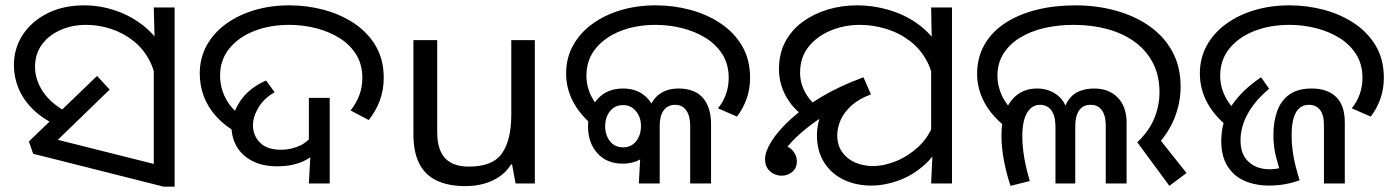

<svg xmlns="http://www.w3.org/2000/svg" viewBox="-20 -686 5227 718"><path d="M192 -217Q139 -242 103 -277.5Q67 -313 49.5 -355Q32 -397 32 -442Q32 -506 65.5 -556.5Q99 -607 158 -636.5Q217 -666 295 -666Q355 -666 413.5 -646Q472 -626 520.5 -586.5Q569 -547 597.5 -487Q626 -427 626 -347L565 -344Q565 -408 541.5 -455Q518 -502 479.5 -532.5Q441 -563 395 -578Q349 -593 303 -593Q249 -593 205.5 -573.5Q162 -554 136.5 -519Q111 -484 111 -436Q111 -387 141.5 -342Q172 -297 233 -265L192 -217ZM555 -482 559 -510 555 -658H633V12H592L104 -111L88 -157L343 -402L390 -351L160 -128L153 -174L615 -58L555 -6Z M1018 -64Q961 -64 922.5 -84.5Q884 -105 865 -138.5Q846 -172 846 -210Q846 -259 878 -307.5Q910 -356 975 -385L1007 -341Q968 -319 947 -284.5Q926 -250 926 -217Q926 -180 952 -153Q978 -126 1031 -126Q1070 -126 1104 -142.5Q1138 -159 1155 -195L1199 -177Q1186 -139 1159.5 -113.5Q1133 -88 1097 -76Q1061 -64 1018 -64ZM1142 -130 1135 -143V-320H1213V0H1135ZM869 -188Q821 -215 789.5 -249.5Q758 -284 742.5 -325Q727 -366 727 -411Q727 -469 753 -516Q779 -563 825 -596.5Q871 -630 931.5 -648Q992 -666 1062 -666Q1129 -666 1192 -649Q1255 -632 1305.5 -598Q1356 -564 1385.5 -513.5Q1415 -463 1415 -395Q1415 -350 1400.5 -310.5Q1386 -271 1359 -237L1291 -273Q1312 -299 1323.5 -329.5Q1335 -360 1335 -395Q1335 -445 1312 -482Q1289 -519 1250 -543.5Q1211 -568 1162 -580.5Q1113 -593 1062 -593Q989 -593 930.5 -570Q872 -547 837.5 -504.5Q803 -462 803 -403Q803 -372 813.5 -342Q824 -312 844.5 -287Q865 -262 895 -244L869 -188Z M1980 -536V0H1908L1895 -71H1891Q1874 -43 1847 -25Q1820 -7 1788 1.5Q1756 10 1721 10Q1657 10 1613.5 -10.5Q1570 -31 1548 -74Q1526 -117 1526 -185V-536H1615V-191Q1615 -127 1644 -95Q1673 -63 1734 -63Q1823 -63 1857.5 -113Q1892 -163 1892 -257V-536Z M2217 -201Q2156 -247 2126.5 -299.5Q2097 -352 2097 -411Q2097 -469 2123 -516Q2149 -563 2195 -596.5Q2241 -630 2301.5 -648Q2362 -666 2432 -666Q2499 -666 2562 -649Q2625 -632 2675.5 -598Q2726 -564 2755.5 -513.5Q2785 -463 2785 -395Q2785 -353 2772 -316.5Q2759 -280 2736 -250L2665 -281Q2684 -304 2694.5 -333Q2705 -362 2705 -395Q2705 -445 2682 -482Q2659 -519 2620 -543.5Q2581 -568 2532 -580.5Q2483 -593 2432 -593Q2359 -593 2300.5 -570Q2242 -547 2207.5 -504.5Q2173 -462 2173 -403Q2173 -363 2191 -326.5Q2209 -290 2243 -258L2217 -201ZM2309 -74Q2249 -74 2214 -113Q2179 -152 2179 -213Q2179 -276 2214.5 -315.5Q2250 -355 2310 -355Q2369 -355 2403.5 -316Q2438 -277 2438 -215Q2438 -153 2403 -113.5Q2368 -74 2309 -74ZM2310 -135Q2341 -135 2359 -158Q2377 -181 2377 -215Q2377 -247 2358.5 -270Q2340 -293 2310 -293Q2279 -293 2261 -270Q2243 -247 2243 -214Q2243 -181 2261 -158Q2279 -135 2310 -135ZM2377 -148 2400 -222Q2400 -264 2413.5 -293.5Q2427 -323 2453.5 -339Q2480 -355 2517 -355Q2548 -355 2571 -346Q2594 -337 2609 -319.5Q2624 -302 2631.5 -277.5Q2639 -253 2639 -222V0H2561V-216Q2561 -253 2546 -273.5Q2531 -294 2505 -294Q2477 -294 2462 -273.5Q2447 -253 2447 -216V0H2369Z M3238 8Q3181 8 3135 -14Q3089 -36 3062 -78.5Q3035 -121 3035 -180Q3035 -203 3041 -230Q3047 -257 3064.5 -285.5Q3082 -314 3116 -340Q3150 -366 3205 -386L3226 -336Q3183 -321 3137 -297Q3091 -273 3048.5 -244.5Q3006 -216 2972 -186Q2938 -156 2918 -128Q2898 -100 2898 -78L2884 -144Q2925 -144 2942.5 -125Q2960 -106 2960 -83Q2960 -58 2943 -43.5Q2926 -29 2903 -29Q2878 -29 2859.5 -45.5Q2841 -62 2841 -91Q2841 -119 2865 -157.5Q2889 -196 2935.5 -239Q2982 -282 3050.5 -323Q3119 -364 3209 -397L3237 -333Q3193 -317 3165 -292Q3137 -267 3124 -238Q3111 -209 3111 -180Q3111 -143 3129.5 -117Q3148 -91 3178.5 -78Q3209 -65 3245 -65Q3283 -65 3327.5 -82Q3372 -99 3411.5 -134.5Q3451 -170 3472 -224L3511 -180Q3487 -116 3442 -74Q3397 -32 3343 -12Q3289 8 3238 8ZM3014 -234Q2954 -267 2923.5 -318.5Q2893 -370 2893 -427Q2893 -486 2917 -530.5Q2941 -575 2982.5 -605Q3024 -635 3076 -650.5Q3128 -666 3184 -666Q3249 -666 3311.5 -646.5Q3374 -627 3424 -587.5Q3474 -548 3503.5 -488Q3533 -428 3533 -347L3472 -345Q3472 -408 3447.5 -455Q3423 -502 3383 -532.5Q3343 -563 3294 -578Q3245 -593 3196 -593Q3138 -593 3087 -572Q3036 -551 3004 -511.5Q2972 -472 2972 -414Q2972 -372 2994.5 -334.5Q3017 -297 3057 -273L3014 -234ZM3467 -106 3462 -144V-471L3465 -511L3462 -658H3540V0H3462Z M4233 -154Q4278 -197 4297 -244.5Q4316 -292 4316 -341Q4316 -404 4291 -451.5Q4266 -499 4222 -530.5Q4178 -562 4120 -577.5Q4062 -593 3996 -593Q3936 -593 3884.5 -581Q3833 -569 3793.5 -544.5Q3754 -520 3732 -484.5Q3710 -449 3710 -402Q3710 -365 3726.5 -329Q3743 -293 3780 -258L3754 -201Q3691 -248 3662.5 -300.5Q3634 -353 3634 -409Q3634 -471 3661.5 -519Q3689 -567 3738.5 -599.5Q3788 -632 3855 -649Q3922 -666 4001 -666Q4082 -666 4153.5 -646Q4225 -626 4279.5 -587.5Q4334 -549 4364.5 -492.5Q4395 -436 4395 -362Q4395 -298 4369.5 -238Q4344 -178 4288 -123L4302 -184L4417 -39L4353 9ZM3759 9Q3744 -35 3734.5 -84.5Q3725 -134 3725 -179Q3725 -235 3741.5 -274.5Q3758 -314 3788 -334.5Q3818 -355 3858 -355Q3905 -355 3938 -327Q3971 -299 3976 -243H3954Q3958 -286 3974.5 -310.5Q3991 -335 4016.5 -345Q4042 -355 4071 -355Q4127 -355 4160 -321Q4193 -287 4193 -227V0H4115V-220Q4115 -227 4113.5 -239Q4112 -251 4106.5 -263.5Q4101 -276 4089.5 -285Q4078 -294 4058 -294Q4030 -294 4015.5 -273Q4001 -252 4001 -214V0H3927V-210Q3927 -253 3911.5 -273.5Q3896 -294 3869 -294Q3839 -294 3821 -264.5Q3803 -235 3803 -175Q3803 -150 3806.5 -121.5Q3810 -93 3816.5 -64.5Q3823 -36 3831 -9L3759 9Z M4727 8Q4674 8 4633.5 -10Q4593 -28 4570 -65Q4547 -102 4547 -159Q4547 -235 4587 -293Q4627 -351 4696 -397L4726 -354Q4691 -325 4667 -293Q4643 -261 4631 -228Q4619 -195 4619 -161Q4619 -109 4649 -81Q4679 -53 4729 -53Q4746 -53 4763 -56.5Q4780 -60 4796 -69L4774 -25Q4760 -66 4751 -102.5Q4742 -139 4742 -181Q4742 -232 4756.5 -271.5Q4771 -311 4802.5 -333Q4834 -355 4885 -355Q4944 -355 4976.5 -323.5Q5009 -292 5009 -228V0H4931V-218Q4931 -257 4916 -275.5Q4901 -294 4875 -294Q4842 -294 4826 -265Q4810 -236 4810 -180Q4810 -151 4814 -121.5Q4818 -92 4825 -64.5Q4832 -37 4840 -12Q4813 -2 4784.5 3Q4756 8 4727 8ZM4591 -197Q4527 -244 4497 -297.5Q4467 -351 4467 -411Q4467 -469 4493 -516Q4519 -563 4565 -596.5Q4611 -630 4671.5 -648Q4732 -666 4802 -666Q4869 -666 4932 -649Q4995 -632 5045.5 -598Q5096 -564 5125.5 -513.5Q5155 -463 5155 -395Q5155 -353 5142 -316.5Q5129 -280 5106 -250L5035 -281Q5054 -304 5064.5 -333Q5075 -362 5075 -395Q5075 -445 5052 -482Q5029 -519 4990 -543.5Q4951 -568 4902 -580.5Q4853 -593 4802 -593Q4729 -593 4670.5 -570Q4612 -547 4577.5 -504.5Q4543 -462 4543 -403Q4543 -362 4562 -324.5Q4581 -287 4618 -254L4591 -197Z"/></svg>

Font: hexloriya05
Style: Book
Weight: 400
Designer: Jelle Bosma - Monotype Design Team
Foundry: Monotype Imaging Inc.
Version: Version 2.003